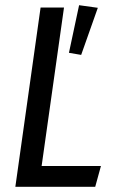

<svg xmlns="http://www.w3.org/2000/svg" viewBox="-20 -718 440 738"><path d="M226 -689 140 -80H368L346 0H39L136 -689ZM284 -698 356 -688 292 -507 245 -515Z"/></svg>

Font: Fira Sans Extra Condensed
Style: Italic
Weight: 400
Width: 3
Italic angle: -8°
Designer: Carrois Corporate & Edenspiekermann AG
Foundry: Carrois Corporate GbR & Edenspiekermann AG
Version: Version 4.203